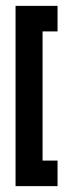

<svg xmlns="http://www.w3.org/2000/svg" viewBox="-20 -634 224 654"><path d="M33 -614V0H176V-87H125V-527H176V-614Z"/></svg>

Font: Modon Arabic
Style: Bold
Weight: 700
Designer: Ahmedzaza
Foundry: Ahmedzaza
Version: Version 2.010